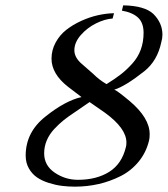

<svg xmlns="http://www.w3.org/2000/svg" viewBox="-20 -696 634 726"><path d="M274.9 -16.1Q344.7 -16.1 392.8 -46.1Q440.9 -76.2 456.1 -140.1Q458 -146 458 -157.2Q458 -210.4 377.9 -269L318.8 -310.1L263.2 -272Q239.3 -256.3 221.2 -241.9Q203.1 -227.5 184.8 -207.8Q166.5 -188 156.7 -164.8Q147 -141.6 147 -116.2Q147 -70.3 186.8 -43.2Q226.6 -16.1 274.9 -16.1ZM440.9 -655.8 445.8 -675.8Q527.3 -674.3 560.1 -643.1Q594.2 -608.9 594.2 -564.9Q594.2 -550.8 589.8 -536.1Q575.2 -466.3 525.9 -426.8Q453.6 -369.6 412.1 -356.9Q420.9 -355 470.2 -314Q545.9 -250 545.9 -189Q545.9 -173.8 543.9 -166Q533.2 -120.1 504.6 -85.2Q476.1 -50.3 436.5 -30.3Q397 -10.3 353.3 -0.2Q309.6 9.8 263.2 9.8Q237.8 9.8 214.1 6.8Q190.4 3.9 164.8 -4.2Q139.2 -12.2 120.4 -24.9Q101.6 -37.6 89.4 -58.8Q77.1 -80.1 77.1 -107.9Q77.1 -197.3 153.8 -256.8Q226.1 -314.5 288.1 -329.1L236.8 -368.2Q174.8 -417 174.8 -474.1Q174.8 -506.3 190.2 -534.9Q205.6 -563.5 230.5 -583Q255.4 -602.5 286.9 -616.9Q318.4 -631.3 350.1 -638.4Q381.8 -645.5 411.1 -646L405.8 -626Q376.5 -624 343.3 -607.7Q310.1 -591.3 285.6 -563.5Q261.2 -535.6 261.2 -505.9Q261.2 -477.1 292 -452.1L332 -417Q355.5 -393.6 382.8 -377.9Q415 -397.9 436.8 -414.8Q458.5 -431.6 480 -455.3Q501.5 -479 512.2 -508.1Q522.9 -537.1 522.9 -571.8Q522.9 -609.9 502 -629.4Q481 -648.9 440.9 -655.8Z"/></svg>

Font: Common Serif SemiBold
Style: Italic
Weight: 600
Italic angle: -12°
Designer: Philipp H. Poll, Khaled Hosny
Foundry: Stefan Peev, Context Ltd.
Version: Version 1.026